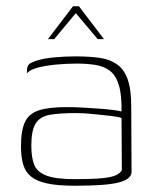

<svg xmlns="http://www.w3.org/2000/svg" viewBox="-20 -585 499 613"><path d="M219 8Q166 8 132 1Q98 -6 79.5 -21Q61 -36 54 -60Q47 -84 47 -118Q47 -169 60 -196Q73 -223 105 -233Q137 -243 192 -243Q217 -243 245 -241.5Q273 -240 299 -238Q325 -236 343.5 -233.5Q362 -231 368 -229Q369 -282 359.5 -313Q350 -344 331.5 -358.5Q313 -373 286 -377.5Q259 -382 226 -382Q193 -382 160.5 -379Q128 -376 102 -369.5Q76 -363 66 -351V-360Q66 -378 79.5 -384.5Q93 -391 106 -394Q123 -399 155.5 -402Q188 -405 221 -405Q264 -405 297 -400.5Q330 -396 353 -380Q376 -364 387.5 -332Q399 -300 399 -245L400 -35Q399 -13 359.5 -2.5Q320 8 219 8ZM219 -13Q274 -13 305.5 -16Q337 -19 351 -26Q365 -33 369 -42L368 -208Q360 -212 333.5 -215Q307 -218 276.5 -221Q246 -224 223 -224Q171 -224 139.5 -218.5Q108 -213 94 -191Q80 -169 80 -120Q80 -83 89 -59.5Q98 -36 128 -24.5Q158 -13 219 -13ZM133 -460 213 -565H232L312 -460H292L222 -543L153 -460Z"/></svg>

Font: Genos Thin ExtraLight
Style: Regular
Weight: 250
Version: Version 1.010